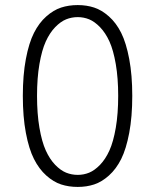

<svg xmlns="http://www.w3.org/2000/svg" viewBox="-20 -726 610 757"><path d="M286.5 11Q251 11 221 1.2Q191 -8.5 162.5 -34Q134 -59.5 114 -99Q94 -138.5 82 -202Q70 -265.5 70 -348Q70 -430 82 -493.5Q94 -557 114 -596.5Q134 -636 162.5 -661.2Q191 -686.5 221 -696.2Q251 -706 286.5 -706Q321.5 -706 351.2 -696.2Q381 -686.5 409.5 -661.2Q438 -636 457.8 -596.5Q477.5 -557 489.5 -493.5Q501.5 -430 501.5 -348Q501.5 -265.5 489.5 -202Q477.5 -138.5 457.8 -99Q438 -59.5 409.5 -34Q381 -8.5 351.2 1.2Q321.5 11 286.5 11ZM286.5 -36.5Q310 -36.5 331.5 -45.2Q353 -54 374.5 -76.2Q396 -98.5 411.5 -132.8Q427 -167 436.5 -222.2Q446 -277.5 446 -348Q446 -418 436.5 -473.2Q427 -528.5 411.5 -562.5Q396 -596.5 374.5 -618.8Q353 -641 331.5 -649.8Q310 -658.5 286.5 -658.5Q262.5 -658.5 240.8 -649.8Q219 -641 197.5 -618.8Q176 -596.5 160.5 -562.5Q145 -528.5 135.5 -473.5Q126 -418.5 126 -348Q126 -277.5 135.5 -222.2Q145 -167 160.5 -132.8Q176 -98.5 197.5 -76.2Q219 -54 240.8 -45.2Q262.5 -36.5 286.5 -36.5Z"/></svg>

Font: League Mono Narrow UltraLight
Style: Regular
Weight: 200
Width: 3
Designer: Tyler Finck
Foundry: The League of Moveable Type / Tyler Finck
Version: Version 2.210